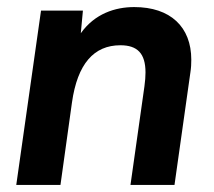

<svg xmlns="http://www.w3.org/2000/svg" viewBox="-20 -523 604 543"><path d="M26 0H151L183.5 -233C199 -342.5 245.5 -395 320.5 -395C368.5 -395 391.5 -372 391.5 -318C391.5 -306.5 390.5 -293.5 388.5 -279L349 0H473.5L518.5 -318.5C520.5 -331 521 -342.5 521 -354C521 -447 462 -503 359.5 -503C306 -503 248 -484.5 208.5 -429L214.5 -493H96Z"/></svg>

Font: HK Grotesk
Style: Bold Italic
Weight: 700
Italic angle: -16°
Designer: Alfredo Marco Pradil
Foundry: Hanken Design Co.
Version: Version 3.001;FEAKit 1.0